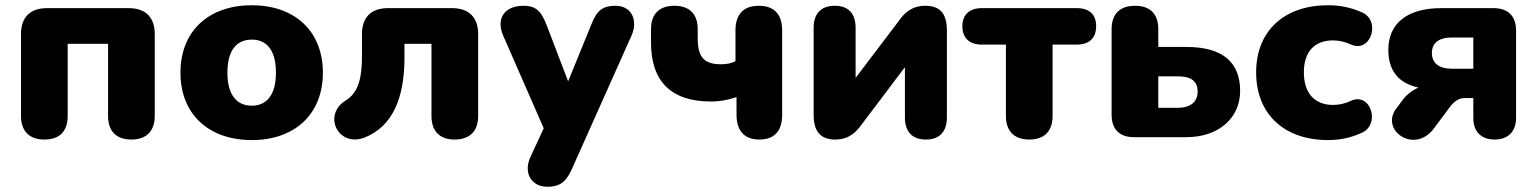

<svg xmlns="http://www.w3.org/2000/svg" viewBox="-20 -523 5860 732"><path d="M149 9C208 9 238 -23 238 -81V-356H392V-81C392 -23 423 9 481 9C538 9 570 -23 570 -81V-393C570 -457 535 -492 471 -492H159C95 -492 60 -457 60 -393V-81C60 -23 92 9 149 9Z M940 11C1103 11 1211 -87 1211 -246C1211 -405 1103 -503 940 -503C776 -503 668 -405 668 -246C668 -87 776 11 940 11ZM940 -120C885 -120 847 -158 847 -246C847 -335 885 -372 940 -372C994 -372 1032 -335 1032 -246C1032 -158 994 -120 940 -120Z M1713 9C1771 9 1803 -23 1803 -81V-393C1803 -457 1767 -492 1704 -492H1459C1395 -492 1360 -457 1360 -393V-309C1360 -230 1348 -170 1298 -140C1208 -84 1270 41 1371 1C1475 -41 1522 -146 1522 -303V-356H1625V-81C1625 -23 1656 9 1713 9Z M2067 189C2111 189 2137 174 2160 122L2388 -388C2414 -448 2386 -501 2327 -501C2280 -501 2256 -485 2235 -431L2146 -213L2063 -430C2041 -486 2018 -501 1976 -501C1899 -501 1872 -448 1898 -388L2053 -34L2002 76C1975 136 2005 189 2067 189Z M2875 9C2933 9 2962 -24 2962 -86V-407C2962 -468 2932 -501 2873 -501C2814 -501 2784 -468 2784 -407V-290C2769 -281 2749 -278 2728 -278C2663 -278 2640 -307 2640 -377V-412C2640 -470 2608 -501 2551 -501C2494 -501 2462 -470 2462 -412V-361C2462 -212 2539 -136 2691 -136C2722 -136 2754 -141 2788 -153V-86C2788 -24 2818 9 2875 9Z M3164 9C3220 9 3246 -23 3264 -47L3430 -267V-75C3430 -21 3458 9 3510 9C3562 9 3590 -21 3590 -75V-407C3590 -472 3563 -501 3508 -501C3453 -501 3426 -470 3408 -445L3242 -226V-417C3242 -472 3214 -501 3163 -501C3111 -501 3082 -472 3082 -417V-85C3082 -21 3109 9 3164 9Z M3904 9C3962 9 3993 -23 3993 -81V-353H4085C4133 -353 4159 -378 4159 -423C4159 -468 4133 -492 4085 -492H3723C3676 -492 3649 -467 3649 -423C3649 -378 3676 -353 3723 -353H3815V-81C3815 -23 3847 9 3904 9Z M4503 0C4625 0 4708 -72 4708 -176C4708 -288 4639 -344 4503 -344H4396V-412C4396 -470 4365 -501 4307 -501C4250 -501 4218 -470 4218 -412V-86C4218 -30 4248 0 4304 0ZM4396 -232H4470C4519 -232 4546 -215 4546 -174C4546 -133 4517 -112 4470 -112H4396Z M5043 11C5082 11 5123 5 5168 -15C5246 -45 5207 -175 5129 -138C5106 -127 5083 -123 5062 -123C4991 -123 4951 -169 4951 -247C4951 -325 4991 -369 5062 -369C5083 -369 5107 -364 5129 -354C5206 -317 5248 -446 5170 -477C5124 -497 5082 -503 5043 -503C4877 -503 4769 -406 4769 -247C4769 -87 4877 11 5043 11Z M5678 9C5728 9 5760 -20 5760 -73V-407C5760 -462 5729 -492 5674 -492H5475C5345 -492 5273 -434 5273 -333C5273 -254 5311 -206 5388 -189C5364 -179 5342 -161 5330 -145L5307 -114C5236 -31 5369 67 5445 -31L5503 -109C5521 -134 5540 -149 5562 -149H5597V-73C5597 -20 5628 9 5678 9ZM5514 -261C5465 -261 5439 -284 5439 -321C5439 -358 5465 -380 5514 -380H5597V-261Z"/></svg>

Font: Nunito Black
Style: Regular
Weight: 900
Designer: Vernon Adams
Foundry: Vernon Adams
Version: Version 3.602